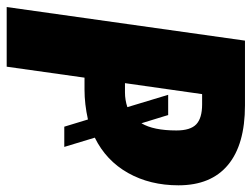

<svg xmlns="http://www.w3.org/2000/svg" viewBox="-108 -628 735 560"><g transform="rotate(90 259.0 -347.5)"><path d="M380 -257 407 -168H348L327 -237Q282 -227 240 -227H205L173 0H-1L97 -695H286Q400 -695 459.5 -645.5Q519 -596 519 -501Q519 -418 483 -354Q447 -290 380 -257ZM338 -393Q359 -428 359 -495Q359 -536 341 -553Q323 -570 283 -570H253L221 -345H248Q270 -345 291 -352L255 -471H314Z"/></g></svg>

Font: Fira Sans Extra Condensed ExtraBold
Style: Italic
Weight: 800
Width: 3
Italic angle: -8°
Designer: Carrois Corporate & Edenspiekermann AG
Foundry: Carrois Corporate GbR & Edenspiekermann AG
Version: Version 4.203